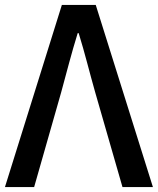

<svg xmlns="http://www.w3.org/2000/svg" viewBox="-22 -756 638 776"><path d="M-2 0H116L225 -382C248 -466 266 -538 292 -622H296C322 -538 339 -466 363 -382L473 0H596L365 -736H228Z"/></svg>

Font: Noto Sans T Chinese Medium
Style: Regular
Weight: 500
Designer: Ryoko NISHIZUKA (kana & ideographs); Paul D. Hunt (Latin, Greek & Cyrillic); Wenlong ZHANG (bopomofo); Sandoll Communica
Foundry: Adobe Systems Incorporated
Version: Version 1.000;PS 1;hotconv 1.0.78;makeotf.lib2.5.61930